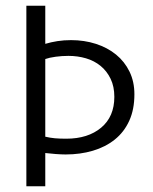

<svg xmlns="http://www.w3.org/2000/svg" viewBox="-20 -650 533 670"><path d="M72 -630H138V-497Q158 -503 180.5 -506.5Q203 -510 228 -510Q274 -510 314.5 -497Q355 -484 385 -459.5Q415 -435 432 -400Q449 -365 449 -321Q449 -268 431 -228.5Q413 -189 380.5 -163Q348 -137 304 -124Q260 -111 209 -111Q195 -111 174.5 -112.5Q154 -114 138 -116V0H72ZM138 -173Q155 -169 171.5 -167.5Q188 -166 211 -166Q287 -166 333 -204.5Q379 -243 379 -312Q379 -348 366 -375Q353 -402 331 -420Q309 -438 280 -446.5Q251 -455 219 -455Q196 -455 174 -452Q152 -449 138 -444Z"/></svg>

Font: Ek Mukta Light
Style: Regular
Weight: 300
Designer: Girish Dalvi and Yashodeep Gholap
Foundry: Ek Type
Version: Version 2.538;PS 1.002;hotconv 16.6.51;makeotf.lib2.5.65220;